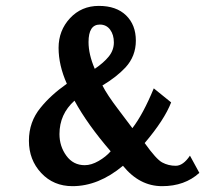

<svg xmlns="http://www.w3.org/2000/svg" viewBox="-20 -621 693 648"><path d="M353.5 -110.4Q275.4 -200.7 231.4 -281.2Q180.7 -235.8 180.7 -168.5Q180.7 -127.4 203.9 -95.5Q227.1 -63.5 266.1 -63.5Q288.1 -63.5 312.7 -77.6Q337.4 -91.8 353.5 -110.4ZM316.9 -538.1Q278.8 -538.1 278.8 -479Q278.8 -437.5 299.8 -388.7Q330.1 -409.2 347.2 -430.4Q364.3 -451.7 364.3 -477.8Q364.3 -503.9 351.6 -521Q338.9 -538.1 316.9 -538.1ZM621.1 -95.7 652.8 -37.6Q603.5 7.3 527.1 7.3Q450.7 7.3 395 -61.5Q312.5 7.3 224.6 7.3Q160.6 7.3 119.1 -37.1Q77.6 -81.5 77.6 -146Q77.6 -210 117.2 -257.8Q150.9 -299.8 205.6 -338.4Q177.7 -400.9 177.7 -459.5Q177.7 -518.1 216.3 -559.6Q254.9 -601.1 313.7 -601.1Q372.6 -601.1 405.5 -569.1Q438.5 -537.1 438.5 -483.9Q438.5 -431.2 403.3 -393.1Q373 -360.8 325.7 -332.5Q341.3 -301.3 380.6 -249.8Q419.9 -198.2 426.8 -188.5Q462.9 -235.4 499 -322.8L557.6 -275.4Q534.7 -216.3 468.3 -138.2Q507.3 -83.5 527.3 -72.8Q548.3 -61.5 573.2 -61.5Q598.1 -61.5 621.1 -95.7Z"/></svg>

Font: Rachana
Style: Bold
Weight: 700
Designer: Hussain KH
Foundry: Hussain KH, Rajeesh K Nambiar, Santhosh Thottingal, Swathanthra Malayalam Computing (http://smc.org.in)
Version: Version 7.0.0+20221109